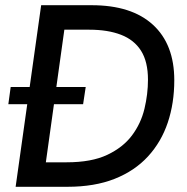

<svg xmlns="http://www.w3.org/2000/svg" viewBox="-20 -717 719 737"><path d="M40 0 138 -697H332Q485 -697 567 -622Q649 -547 649 -409Q649 -321 624 -246.5Q599 -172 548 -116.5Q497 -61 420 -30.5Q343 0 239 0ZM156 -94H236Q331 -94 391.5 -122.5Q452 -151 486.5 -197Q521 -243 534.5 -299.5Q548 -356 548 -411Q548 -480 521.5 -522Q495 -564 444.5 -583.5Q394 -603 323 -603H227ZM12 -317 21 -383H309L299 -317Z"/></svg>

Font: Hanken Grotesk Medium
Style: Italic
Weight: 500
Italic angle: -8°
Designer: Alfredo Marco Pradil
Foundry: Hanken Design Co.
Version: Version 3.013